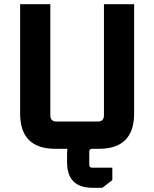

<svg xmlns="http://www.w3.org/2000/svg" viewBox="-20 -710 736 916"><path d="M76 -168.4V-690H220.1V-159.9Q220.1 -130.1 250.1 -130.1H446.1Q475.9 -130.1 475.9 -159.9V-690H619.9V-168.4Q619.9 0 451.5 0H244.4Q76 0 76 -168.4ZM300 25.8Q300 -96 421.9 -96H442V0H419.4Q405.9 0 405.9 13.5V76.4Q405.9 89.9 419.4 89.9H515.9V149.1L468.5 185.9H421.9Q300 185.9 300 64.1Z"/></svg>

Font: Oxanium ExtraLight
Style: Regular
Weight: 200
Designer: Severin Meyer
Version: Version 2.000